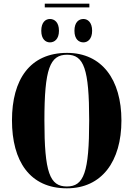

<svg xmlns="http://www.w3.org/2000/svg" viewBox="-20 -1012 724 1042"><path d="M223 -972H465V-992H223ZM251 -782C275 -782 300 -799 300 -845C300 -892 275 -909 251 -909C228 -909 204 -892 204 -845C204 -799 228 -782 251 -782ZM433 -782C455 -782 480 -799 480 -845C480 -892 455 -909 433 -909C408 -909 384 -892 384 -845C384 -799 408 -782 433 -782ZM343 10C533 10 639 -137 639 -358C639 -580 533 -725 344 -725C142 -725 45 -580 45 -359C45 -137 142 10 343 10ZM343 0C250 0 221 -76 221 -358C221 -639 251 -715 344 -715C435 -715 464 -639 464 -358C464 -76 435 0 343 0Z"/></svg>

Font: Noto Serif Display ExtraCondensed Black
Style: Regular
Weight: 900
Width: 2
Designer: Monotype Design Team
Foundry: Monotype Imaging Inc.
Version: Version 2.009